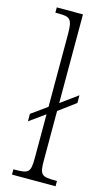

<svg xmlns="http://www.w3.org/2000/svg" viewBox="-119 -802 470 843"><g transform="rotate(15 116.0 -380.0)"><path d="M29 0H227V-24H221C156 -24 148 -30 148 -98V-321L225 -378V-413L148 -357V-760H29V-736H41C95 -736 107 -730 107 -660V-329L36 -278V-244L107 -295V-98C107 -30 99 -24 33 -24H29Z"/></g></svg>

Font: Noto Serif Lao ExtraCondensed ExtraLight
Style: Regular
Weight: 200
Width: 2
Designer: Monotype Design Team
Foundry: Monotype Imaging Inc.
Version: Version 2.003